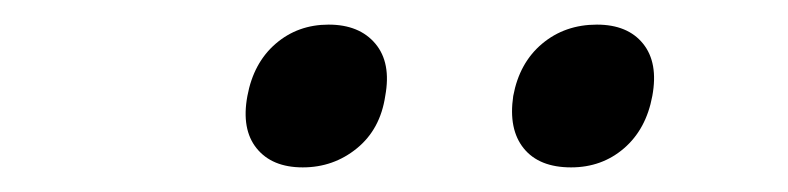

<svg xmlns="http://www.w3.org/2000/svg" viewBox="-20 -789 640 156"><path d="M444 -653Q418 -653 405.5 -668.5Q393 -684 397 -711Q402 -738 420.5 -753.5Q439 -769 465 -769Q490 -769 502.5 -753.5Q515 -738 510 -711Q505 -684 487 -668.5Q469 -653 444 -653ZM226 -653Q201 -653 188.5 -668.5Q176 -684 181 -711Q186 -738 204 -753.5Q222 -769 247 -769Q272 -769 285 -753.5Q298 -738 293 -711Q289 -684 270 -668.5Q251 -653 226 -653Z"/></svg>

Font: Maple Mono ExtraLight
Style: Italic
Weight: 275
Italic angle: -10°
Monospace: yes
Designer: subframe7536
Version: Version 7.000